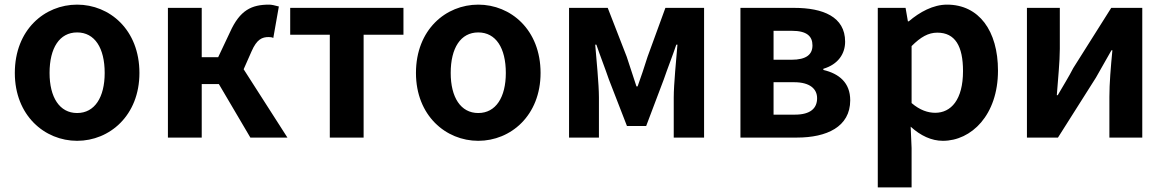

<svg xmlns="http://www.w3.org/2000/svg" viewBox="-20 -594 5030 829"><path d="M313 14C453 14 582 -95 582 -279C582 -466 453 -574 313 -574C173 -574 44 -466 44 -279C44 -95 173 14 313 14ZM313 -106C237 -106 194 -174 194 -279C194 -387 237 -454 313 -454C389 -454 432 -387 432 -279C432 -174 389 -106 313 -106Z M1061 0H1221L1032 -295L1066 -372C1089 -425 1112 -434 1140 -434C1149 -434 1155 -433 1160 -430L1184 -566C1166 -571 1152 -574 1142 -574C1067 -574 1016 -551 973 -455L922 -347H851V-560H705V0H851V-231H925Z M1233 -444H1404V0H1550V-444H1722V-560H1233Z M2045 14C2185 14 2314 -95 2314 -279C2314 -466 2185 -574 2045 -574C1905 -574 1776 -466 1776 -279C1776 -95 1905 14 2045 14ZM2045 -106C1969 -106 1926 -174 1926 -279C1926 -387 1969 -454 2045 -454C2121 -454 2164 -387 2164 -279C2164 -174 2121 -106 2045 -106Z M2604 -560H2437V0H2566V-173C2566 -230 2555 -340 2550 -401H2555C2571 -354 2593 -298 2609 -251L2687 -50H2770L2846 -251C2862 -298 2884 -353 2900 -401H2905C2900 -340 2889 -230 2889 -173V0H3020V-560H2853L2776 -349C2761 -302 2748 -262 2733 -221H2728C2715 -262 2701 -302 2686 -349Z M3409 -560H3177V0H3421C3549 0 3651 -46 3651 -161C3651 -237 3603 -276 3535 -292V-297C3599 -316 3629 -362 3629 -414C3629 -522 3533 -560 3409 -560ZM3397 -336H3320V-461H3399C3463 -461 3488 -438 3488 -398C3488 -359 3462 -336 3397 -336ZM3412 -99H3320V-239H3409C3477 -239 3508 -210 3508 -170C3508 -127 3480 -99 3412 -99Z M3890 -560H3770V215H3916V45L3912 -47C3955 -8 4002 14 4051 14C4174 14 4289 -97 4289 -289C4289 -461 4207 -574 4069 -574C4009 -574 3951 -542 3904 -502H3900ZM4018 -107C3987 -107 3952 -118 3916 -149V-395C3955 -434 3988 -453 4027 -453C4104 -453 4138 -395 4138 -287C4138 -163 4086 -107 4018 -107Z M4556 -560H4414V0H4548L4712 -259C4731 -291 4760 -345 4779 -377H4783C4776 -305 4770 -233 4770 -176V0H4912V-560H4778L4614 -300C4598 -268 4565 -214 4547 -183H4543C4548 -252 4556 -327 4556 -383Z"/></svg>

Font: Spoqa Han Sans Neo Bold
Style: Bold
Weight: 700
Designer: [Spoqa Han Sans Neo] Dong-huui Kim  Younghwa Kang  Yujin Lee  [Noto Sans] Ryoko NISHIZUKA  (kana & ideographs); Paul D. 
Foundry: Spoqa (http://www.spoqa-han-sans.com)
Version: Version 1.100;hotconv 1.0.109;makeotfexe 2.5.65596